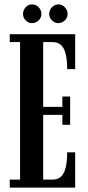

<svg xmlns="http://www.w3.org/2000/svg" viewBox="-20 -856 402 876"><path d="M24.5 0V-36.5H71.5V-664H24.5V-700H323V-540.5H286.5Q286.5 -581 280 -608.5Q273.5 -636 259 -650Q244.5 -664 219.5 -664H177V-368.5H264.5V-415.5H300V-286.5H264.5V-332H177V-36.5H219.5Q244.5 -36.5 259 -50.8Q273.5 -65 280 -92.8Q286.5 -120.5 286.5 -161H323V0ZM246.5 -750.5Q229.5 -750.5 217 -763Q204.5 -775.5 204.5 -792Q204.5 -810 217 -823Q229.5 -836 246.5 -836Q263 -836 275.8 -823Q288.5 -810 288.5 -792Q288.5 -775.5 275.8 -763Q263 -750.5 246.5 -750.5ZM126 -750.5Q109.5 -750.5 97.2 -763Q85 -775.5 85 -792Q85 -810 97.2 -823Q109.5 -836 126 -836Q143.5 -836 156.2 -823Q169 -810 169 -792Q169 -775.5 156.2 -763Q143.5 -750.5 126 -750.5Z"/></svg>

Font: Imbue Thin 10pt SemiBold
Style: Regular
Weight: 600
Version: Version 1.102